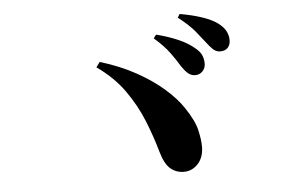

<svg xmlns="http://www.w3.org/2000/svg" viewBox="-45 -790 1091 715"><g transform="rotate(-5 500.0 -432.5)"><path d="M685 -494Q672 -495 661 -504.5Q650 -514 638 -532Q625 -554 604 -583Q583 -612 546 -644L556 -657Q600 -646 637 -630Q674 -614 699 -592Q716 -578 721.5 -563.5Q727 -549 727 -534Q727 -517 715.5 -505Q704 -493 685 -494ZM615 -139Q587 -139 565.5 -156.5Q544 -174 530 -223Q514 -280 490 -339.5Q466 -399 426.5 -455Q387 -511 324 -555L338 -574Q414 -551 473 -518Q532 -485 574 -448Q616 -411 639 -376Q673 -326 681.5 -289.5Q690 -253 690 -227Q690 -187 668 -163Q646 -139 615 -139ZM789 -574Q774 -574 762.5 -584.5Q751 -595 737 -614Q723 -632 703.5 -656Q684 -680 642 -713L650 -726Q696 -718 732 -706Q768 -694 790 -678Q810 -663 818.5 -647Q827 -631 827 -613Q827 -595 817 -584.5Q807 -574 789 -574Z"/></g></svg>

Font: Noto Serif JP ExtraLight ExtraBold
Style: Regular
Weight: 800
Version: Version 2.003-H1;hotconv 1.1.1;makeotfexe 2.6.0